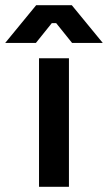

<svg xmlns="http://www.w3.org/2000/svg" viewBox="-77 -718 415 738"><path d="M73 0V-494H188V0ZM-57 -553 62 -698H199L318 -553H200L139 -629H122L61 -553Z"/></svg>

Font: Space Grotesk SemiBold
Style: Regular
Weight: 600
Designer: Florian Karsten
Foundry: Florian Karsten
Version: Version 2.000